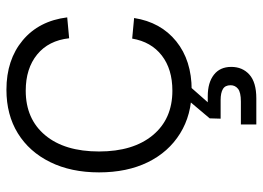

<svg xmlns="http://www.w3.org/2000/svg" viewBox="-130 -477 817 597"><g transform="rotate(-90 278.5 -178.5)"><path d="M297 9Q220 9 162 -27Q104 -63 72.5 -127.5Q41 -192 41 -279Q41 -366 73 -431Q105 -496 162.5 -531.5Q220 -567 298 -567Q391 -567 451.5 -516.5Q512 -466 523 -378L458 -372Q451 -436 407.5 -471.5Q364 -507 295 -507Q207 -507 156.5 -446.5Q106 -386 106 -279Q106 -173 156.5 -112Q207 -51 295 -51Q362 -51 404.5 -84Q447 -117 457 -176L521 -170Q508 -87 448.5 -39Q389 9 297 9ZM190 210V162H261Q290 162 301 153Q312 144 312 130Q312 113 300 106Q288 99 266 99H208L209 65L284 -24L311 0L259 59H278Q320 59 344.5 78Q369 97 369 132Q369 167 345 188.5Q321 210 271 210Z"/></g></svg>

Font: BDO Grotesk Light
Style: Regular
Weight: 300
Designer: Deni Anggara
Foundry: Lokal Container
Version: Version 2.000